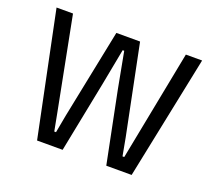

<svg xmlns="http://www.w3.org/2000/svg" viewBox="-110 -785 1038 932"><g transform="rotate(20 409.0 -319.5)"><path d="M164.5 0 32.5 -639H117.5L210.5 -161.5L228 -69.5H237L254 -161.5L347.5 -622.5H470L563.5 -161.5L580.5 -69.5H589.5L607.5 -161.5L700.5 -639H784.5L653 0H522L448 -367.5L413 -554H405L369.5 -367.5L296.5 0Z"/></g></svg>

Font: Anek Latin
Style: Regular
Weight: 400
Designer: Yesha Goshar
Foundry: Ek Type
Version: Version 1.003